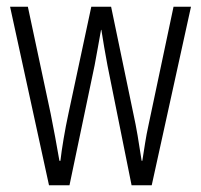

<svg xmlns="http://www.w3.org/2000/svg" viewBox="-20 -552 599 572"><path d="M300 -358Q295 -384 290.5 -411Q286 -438 282 -463H281Q276 -437 271.5 -410Q267 -383 262 -358L187 0H126L10 -532H63L131 -213Q138 -178 144.5 -143Q151 -108 157 -73H160Q163 -100 169.5 -138.5Q176 -177 184 -214L252 -532H311L378 -210Q384 -183 390 -148Q396 -113 402 -73H404Q409 -104 412.5 -127Q416 -150 423 -182L497 -532H549L432 0H372Z"/></svg>

Font: Noto Sans Thai ExtCond Light
Style: Regular
Weight: 300
Width: 2
Designer: Monotype Design Team
Foundry: Monotype Imaging Inc.
Version: Version 2.002; ttfautohint (v1.8.4.7-5d5b)